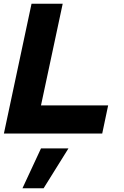

<svg xmlns="http://www.w3.org/2000/svg" viewBox="-20 -720 666 1035"><path d="M1 0 150 -700H318L201 -152H563L531 0ZM201 80H349L215 295H101Z"/></svg>

Font: Red Hat Display Black
Style: Italic
Weight: 900
Italic angle: -12°
Designer: Pentagram / MCKL
Foundry: Pentagram / MCKL
Version: Version 1.003; Red Hat Display Black Italic